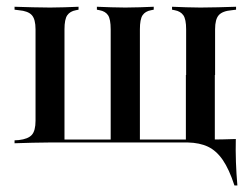

<svg xmlns="http://www.w3.org/2000/svg" viewBox="-20 -435 759 583"><path d="M132.3 -2.4Q104 -2.4 79 -1.6Q54 -0.8 24.2 0V-8.9L37.1 -9.7Q65.3 -12.9 76.6 -25.4Q87.9 -37.9 87.9 -68.5V-346Q87.9 -376.6 76.6 -389.1Q65.3 -401.6 37.1 -404L24.2 -405.6V-414.5Q54 -413.7 79 -412.9Q104 -412.1 132.3 -412.1Q155.6 -412.1 176.2 -412.9Q196.8 -413.7 218.5 -414.5V-405.6L210.5 -404Q192.7 -400.8 184.3 -388.7Q175.8 -376.6 175.8 -346V-11.3H626.6L633.1 -2.4H132.3ZM316.1 -4V-346Q316.1 -376.6 308.1 -388.7Q300 -400.8 282.3 -404L274.2 -405.6V-414.5Q296.8 -413.7 317.3 -412.9Q337.9 -412.1 360.5 -412.1Q383.9 -412.1 404.4 -412.9Q425 -413.7 446.8 -414.5V-405.6L438.7 -404Q421 -400.8 412.9 -388.7Q404.8 -376.6 404.8 -346V-4ZM545.2 -207.3V-346Q545.2 -376.6 536.7 -388.7Q528.2 -400.8 510.5 -404L502.4 -405.6V-414.5Q525 -413.7 545.6 -412.9Q566.1 -412.1 588.7 -412.1Q616.9 -412.1 641.9 -412.9Q666.9 -413.7 696.8 -414.5V-405.6L683.9 -404Q655.6 -401.6 644.4 -389.1Q633.1 -376.6 633.1 -346V-207.3ZM544.4 -2.4V-207.3H632.3V-2.4ZM544.4 -2.4 545.2 -10.5 614.5 -11.3H550H612.1Q632.3 -11.3 654 -11.7Q675.8 -12.1 696 -12.9Q695.2 21.8 696.4 56.9Q697.6 91.9 700.8 128.2H691.9Q675.8 79 656.5 50.8Q637.1 22.6 611.7 10.5Q586.3 -1.6 550 -2.4Z"/></svg>

Font: Playfair 144pt SemiCondensed Medium
Style: Regular
Weight: 500
Width: 4
Designer: Claus Eggers Sørensen
Foundry: Claus Eggers Sørensen
Version: Version 2.203